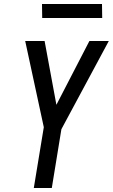

<svg xmlns="http://www.w3.org/2000/svg" viewBox="-20 -940 564 960"><path d="M149 0 199 -304 106 -735H203L262 -416L427 -735H524L287 -294L239 0ZM191 -850 190 -920H490L491 -850Z"/></svg>

Font: Iosevka Medium Oblique
Style: Regular
Weight: 500
Italic angle: -9°
Monospace: yes
Designer: Belleve Invis
Foundry: Belleve Invis
Version: Version 32.5.0; ttfautohint (v1.8.4)